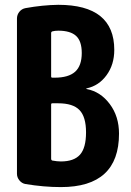

<svg xmlns="http://www.w3.org/2000/svg" viewBox="-20 -760 540 790"><path d="M230.5 -95.7Q284.2 -95.7 309.1 -123.5Q334 -151.4 334 -215.3Q334 -279.3 307.1 -307.1Q280.3 -335 219.7 -335H195.3Q190.4 -335 190.4 -330.1V-106.4Q190.4 -101.6 194.3 -99.6Q214.8 -95.7 230.5 -95.7ZM190.4 -624V-445.3Q190.4 -440.4 195.3 -440.4H205.1Q261.7 -440.4 289.1 -464.8Q316.4 -489.3 316.4 -542Q316.4 -590.8 293 -612.3Q269.5 -633.8 219.7 -633.8Q206.1 -633.8 195.3 -630.9Q190.4 -628.9 190.4 -624ZM336.9 -393.6Q393.6 -382.8 431.6 -332Q469.7 -281.2 469.7 -210Q469.7 9.8 230.5 9.8Q160.2 9.8 84 -2.9Q69.3 -5.9 59.6 -18.1Q49.8 -30.3 49.8 -44.9V-683.6Q49.8 -699.2 59.6 -711.4Q69.3 -723.6 85 -726.6Q155.3 -739.3 219.7 -740.2Q450.2 -740.2 450.2 -554.7Q450.2 -494.1 418.5 -450.7Q386.7 -407.2 336.9 -396.5Q335 -396.5 335 -395Q335 -393.6 336.9 -393.6Z"/></svg>

Font: Rounded-L Mgen+ 1mn bold
Style: Bold
Weight: 700
Designer: [Source Han Sans]
Ryoko NISHIZUKA  (kana & ideographs); Paul D. Hunt (Latin, Greek & Cyrillic); Wenlong ZHANG  (bopomofo
Version: Version 1.059.20150602